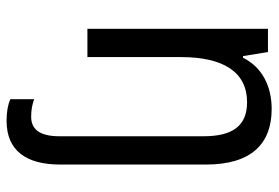

<svg xmlns="http://www.w3.org/2000/svg" viewBox="-148 -438 827 570"><g transform="rotate(90 265.0 -153.5)"><path d="M66 0H150V-278C150 -403 194 -474 284 -474C354 -474 385 -431 385 -345V83C385 145 362 167 327 167C307 167 291 164 275 158V229C292 236 312 240 339 240C429 240 469 180 469 81V-352C469 -487 407 -547 304 -547C237 -547 180 -519 152 -462H147L135 -536H66Z"/></g></svg>

Font: Noto Sans Mono Condensed
Style: Regular
Weight: 400
Width: 3
Designer: Monotype Design Team
Foundry: Monotype Imaging Inc.
Version: Version 2.014